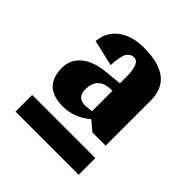

<svg xmlns="http://www.w3.org/2000/svg" viewBox="-107 -492 457 457"><g transform="rotate(45 121.0 -264.0)"><path d="M94.3 -340.7Q96.1 -373.7 102.8 -383.5Q109.4 -393.2 121 -393.2Q140.6 -393.2 140.6 -347.9V-325.6L96.1 -321.2Q56.9 -316.7 36.9 -298.9Q16.9 -281.1 16.9 -254.4Q16.9 -190.4 83.6 -190.4Q121 -190.4 153 -217.1L177 -196.6H221.5V-348.8Q221.5 -426.2 121 -426.2Q81.9 -426.2 56.9 -407.9Q32 -389.7 28.5 -355.9ZM137.9 -231.3 120.1 -229.5Q92.5 -229.5 92.5 -256.2Q92.5 -296.3 129 -299.8L140.6 -300.7V-232.2ZM225.1 -158.4H12.5V-102.3H225.1Z"/></g></svg>

Font: Gidugu
Style: Regular
Weight: 400
Designer: Purushoth Kumar Guthula
Foundry: Silicon Andhra, USA.
Version: Version 1.0.5; ttfautohint (v1.2.25-373a) -l 7 -r 28 -G 50 -